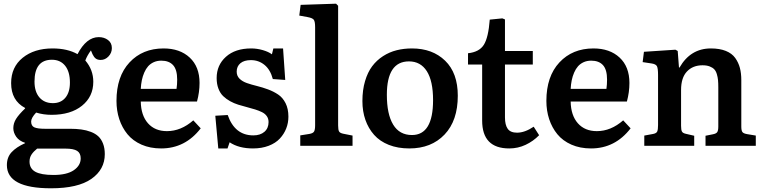

<svg xmlns="http://www.w3.org/2000/svg" viewBox="-20 -786 4117 1035"><path d="M254.9 229Q17.1 229 17.1 104Q17.1 62 42.2 34.7Q67.4 7.3 115.2 -14.2V-16.1Q83 -26.4 67.4 -48.8Q51.8 -71.3 51.8 -95.2Q51.8 -121.1 66.4 -144.8Q81.1 -168.5 115.2 -201.2V-204.1Q40 -244.1 40 -337.9Q40 -424.3 102.3 -474.6Q164.6 -524.9 263.2 -524.9Q343.3 -524.9 397.9 -494.1Q445.8 -585.9 512.2 -585.9Q541.5 -585.9 562.3 -570.3Q583 -554.7 583 -526.9Q583 -501 564.9 -481.9Q546.9 -462.9 522.9 -462.9Q505.9 -462.9 496.1 -470.5Q486.3 -478 479 -493.2L470.2 -514.2Q449.7 -486.3 439.9 -460Q482.9 -409.7 482.9 -345.2Q482.9 -265.1 422.1 -216.1Q361.3 -167 257.8 -167Q213.9 -167 174.8 -179.2Q147.9 -150.4 147.9 -130.9Q147.9 -106.9 165.5 -99.4Q183.1 -91.8 222.2 -91.8H356.9Q391.1 -91.8 418.2 -88.1Q445.3 -84.5 469.7 -75.2Q494.1 -65.9 510.3 -50.8Q526.4 -35.6 535.6 -11.5Q544.9 12.7 544.9 44.9Q544.9 127.9 472.4 178.5Q399.9 229 254.9 229ZM265.1 -230Q308.1 -230 332.5 -259.3Q356.9 -288.6 356.9 -340.8Q356.9 -399.4 331.1 -431.6Q305.2 -463.9 259.8 -463.9Q166 -463.9 166 -346.2Q166 -291.5 192.6 -260.7Q219.2 -230 265.1 -230ZM268.1 157.2Q340.3 157.2 377.7 131.6Q415 106 415 67.9Q415 39.6 395.8 27.3Q376.5 15.1 333 15.1H180.2Q160.2 31.2 149.7 47.4Q139.2 63.5 139.2 85Q139.2 122.6 170.4 139.9Q201.7 157.2 268.1 157.2Z M848.6 14.2Q789.6 14.2 742.9 -6.3Q696.3 -26.9 667.2 -62.3Q638.2 -97.7 623 -143.6Q607.9 -189.5 607.9 -242.2Q607.9 -374 678.2 -449.5Q748.5 -524.9 861.8 -524.9Q949.7 -524.9 1002.7 -475.6Q1055.7 -426.3 1055.7 -338.9Q1055.7 -289.1 1042 -238.8H738.8Q740.2 -163.6 777.8 -121.3Q815.4 -79.1 879.9 -79.1Q955.6 -79.1 1022 -137.2L1062 -94.2Q978.5 14.2 848.6 14.2ZM738.8 -307.1H931.6Q935.1 -330.1 935.1 -356.9Q935.1 -410.6 913.1 -434.8Q891.1 -459 849.6 -459Q826.7 -459 808.6 -450.7Q790.5 -442.4 778.3 -428.5Q766.1 -414.6 757.6 -394.8Q749 -375 744.6 -353.5Q740.2 -332 738.8 -307.1Z M1156.7 14.2 1140.6 -162.1 1207.5 -166Q1245.6 -56.2 1345.7 -56.2Q1382.8 -56.2 1405.3 -75.4Q1427.7 -94.7 1427.7 -127.9Q1427.7 -146.5 1418.2 -159.9Q1408.7 -173.3 1392.3 -181.4Q1376 -189.5 1355.2 -196Q1334.5 -202.6 1311 -208.5Q1287.6 -214.4 1264.4 -221.7Q1241.2 -229 1220.5 -240.5Q1199.7 -252 1183.3 -267.6Q1167 -283.2 1157.5 -308.1Q1147.9 -333 1147.9 -365.2Q1147.9 -435.1 1198 -480Q1248 -524.9 1334 -524.9Q1365.2 -524.9 1396.5 -515.9Q1427.7 -506.8 1445.8 -493.2L1453.6 -524.9H1505.9L1517.6 -355L1450.7 -359.9Q1437.5 -410.2 1406 -436Q1374.5 -461.9 1332.5 -461.9Q1295.9 -461.9 1275.9 -445.1Q1255.9 -428.2 1255.9 -399.9Q1255.9 -377 1271.2 -361.8Q1286.6 -346.7 1311.3 -338.1Q1335.9 -329.6 1365.7 -322.3Q1395.5 -314.9 1425 -304Q1454.6 -293 1479.2 -276.6Q1503.9 -260.3 1519.3 -230Q1534.7 -199.7 1534.7 -157.2Q1534.7 -123.5 1522.9 -93.5Q1511.2 -63.5 1488.5 -39.1Q1465.8 -14.6 1428.5 -0.2Q1391.1 14.2 1343.8 14.2Q1267.1 14.2 1217.8 -19L1206.5 14.2Z M1598.6 0V-56.2L1647.5 -64Q1667.5 -67.4 1673.1 -77.1Q1678.7 -86.9 1678.7 -110.8V-639.2Q1678.7 -668.9 1671.9 -679Q1665 -689 1638.7 -693.8L1593.3 -702.1L1600.6 -759.8L1791.5 -766.1L1802.7 -754.9V-109.9Q1802.7 -85.9 1807.9 -77.1Q1813 -68.4 1831.5 -64.9L1880.4 -55.2V0Z M2186.5 14.2Q2124.5 14.2 2075.9 -5.1Q2027.3 -24.4 1996.6 -59.1Q1965.8 -93.8 1949.7 -139.9Q1933.6 -186 1933.6 -241.2Q1933.6 -300.8 1947.8 -348.6Q1961.9 -396.5 1986.3 -429Q2010.7 -461.4 2044.9 -483.4Q2079.1 -505.4 2117.9 -515.1Q2156.7 -524.9 2200.7 -524.9Q2311.5 -524.9 2379.6 -458.7Q2447.8 -392.6 2447.8 -270Q2447.8 -135.7 2376.5 -60.8Q2305.2 14.2 2186.5 14.2ZM2200.7 -58.1Q2314.5 -58.1 2314.5 -246.1Q2314.5 -349.6 2280.8 -402.3Q2247.1 -455.1 2184.6 -455.1Q2065.4 -455.1 2065.4 -274.9Q2065.4 -170.4 2099.4 -114.3Q2133.3 -58.1 2200.7 -58.1Z M2725.1 14.2Q2579.1 14.2 2579.1 -136.2V-438H2502.9V-499Q2563.5 -505.4 2588.1 -544.4Q2612.8 -583.5 2620.1 -680.2L2688 -687L2702.1 -681.2V-511.2H2852.1V-438H2702.1V-152.8Q2702.1 -112.8 2716.8 -91.8Q2731.4 -70.8 2767.1 -70.8Q2809.1 -70.8 2856.9 -103L2886.2 -57.1Q2855 -24.9 2813.5 -5.4Q2772 14.2 2725.1 14.2Z M3166 14.2Q3106.9 14.2 3060.3 -6.3Q3013.7 -26.9 2984.6 -62.3Q2955.6 -97.7 2940.4 -143.6Q2925.3 -189.5 2925.3 -242.2Q2925.3 -374 2995.6 -449.5Q3065.9 -524.9 3179.2 -524.9Q3267.1 -524.9 3320.1 -475.6Q3373 -426.3 3373 -338.9Q3373 -289.1 3359.4 -238.8H3056.2Q3057.6 -163.6 3095.2 -121.3Q3132.8 -79.1 3197.3 -79.1Q3272.9 -79.1 3339.4 -137.2L3379.4 -94.2Q3295.9 14.2 3166 14.2ZM3056.2 -307.1H3249Q3252.4 -330.1 3252.4 -356.9Q3252.4 -410.6 3230.5 -434.8Q3208.5 -459 3167 -459Q3144 -459 3126 -450.7Q3107.9 -442.4 3095.7 -428.5Q3083.5 -414.6 3075 -394.8Q3066.4 -375 3062 -353.5Q3057.6 -332 3056.2 -307.1Z M3453.1 0V-55.2L3501 -64Q3518.6 -67.4 3522.9 -77.4Q3527.3 -87.4 3527.3 -111.8V-381.8Q3527.3 -417 3521.5 -428.7Q3515.6 -440.4 3493.2 -443.8L3444.3 -451.2L3451.2 -506.8L3621.1 -518.1L3633.3 -511.2L3640.1 -421.9H3643.1Q3702.1 -524.9 3812 -524.9Q3859.4 -524.9 3892.6 -511.5Q3925.8 -498 3943.4 -473.4Q3960.9 -448.7 3968.5 -419.9Q3976.1 -391.1 3976.1 -354V-104Q3976.1 -83 3981.7 -74.7Q3987.3 -66.4 4007.3 -63L4054.2 -55.2V0H3783.2V-54.2L3822.3 -62Q3840.8 -65.4 3846.4 -74Q3852.1 -82.5 3852.1 -104V-314Q3852.1 -337.9 3850.6 -354Q3849.1 -370.1 3844.2 -386.5Q3839.4 -402.8 3830.3 -412.4Q3821.3 -421.9 3805.4 -428Q3789.6 -434.1 3767.1 -434.1Q3714.8 -434.1 3683.1 -400.6Q3651.4 -367.2 3651.4 -300.8V-107.9Q3651.4 -85.9 3656 -77.1Q3660.6 -68.4 3676.3 -64.9L3722.2 -54.2V0Z"/></svg>

Font: Literata Book SemiBold
Style: Regular
Weight: 600
Designer: Latin by Veronika Burian and Jose Scaglione. Greek by Irene Vlachou. Cyrillic by Vera Evstafieva
Foundry: TypeTogether
Version: Version 2.003;PS 002.003;hotconv 1.0.88;makeotf.lib2.5.64775